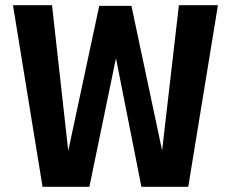

<svg xmlns="http://www.w3.org/2000/svg" viewBox="-20 -720 890 740"><path d="M525 0 424 -510.5 407 -697.5H486.5L615.5 -89.5L595 0ZM144 0 30 -700H180.5L248 -94L261.5 0ZM249.5 0 232.5 -89.5 362.5 -697.5H443L430 -510.5L324.5 0ZM583 0 599.5 -94 669.5 -700H820L705.5 0Z"/></svg>

Font: Trispace Thin SemiBold
Style: Regular
Weight: 600
Version: Version 1.210